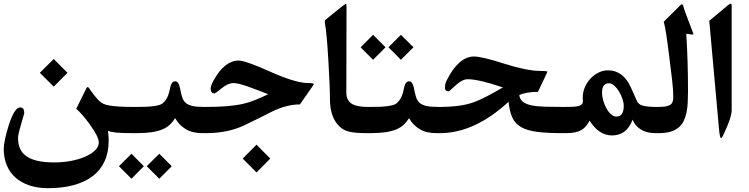

<svg xmlns="http://www.w3.org/2000/svg" viewBox="-20 -735 3997 1024"><path d="M687.5 -24.9Q658.2 -24.9 635.7 -25.6Q613.3 -26.4 597.7 -28.1Q582 -29.8 571.5 -32.2Q561 -34.7 555.7 -38.1Q557.6 -23.9 558.6 -10.7Q559.6 2.4 559.6 15.1Q559.6 77.6 537.8 125Q516.1 172.4 474.6 204.1Q433.1 235.8 373 252.2Q313 268.6 236.3 268.6Q180.7 268.6 136.5 253.7Q92.3 238.8 62 211.7Q31.7 184.6 15.9 145.8Q0 106.9 0 59.1Q0 19.5 26.4 -66.4Q57.1 -162.1 87.4 -162.1Q109.4 -162.1 109.4 -132.3Q109.4 -130.9 106.9 -122.3Q104.5 -113.8 100.8 -101.3Q97.2 -88.9 92.8 -74Q88.4 -59.1 84.7 -44.9Q81.1 -30.8 78.6 -18.6Q76.2 -6.3 76.2 0.5Q76.2 34.2 87.4 58.6Q98.6 83 122.1 99.1Q145.5 115.2 182.4 123.3Q219.2 131.3 270 131.3Q315.4 131.3 358.2 123.3Q400.9 115.2 433.8 100.8Q466.8 86.4 486.8 67.1Q506.8 47.9 506.8 24.9Q506.8 -5.9 459 -71.3Q438.5 -99.6 420.7 -120.1Q402.8 -140.6 386.7 -154.8L440.9 -264.6Q443.8 -270.5 447.8 -270.5Q451.7 -270.5 455.1 -264.6Q488.8 -215.8 511.2 -194.8Q519.5 -187.5 530.5 -181.9Q541.5 -176.3 561.5 -172.6Q581.5 -168.9 613.8 -166.7Q646 -164.6 697.8 -164.6H702.6Q706.5 -164.6 709.2 -158.7Q711.9 -152.8 713.6 -143.1Q715.3 -133.3 716.3 -120.6Q717.3 -107.9 717.3 -95.2Q717.3 -81.5 716.3 -69.1Q715.3 -56.6 713.6 -46.6Q711.9 -36.6 709.2 -30.8Q706.5 -24.9 702.6 -24.9ZM339.8 -346.7 266.6 -272.9 192.4 -346.7 266.6 -420.4Z M896 151.4 829.6 218.3 762.7 151.4 829.6 85ZM747.1 151.4 681.2 218.3 614.3 151.4 681.2 85ZM1059.1 -24.9Q1006.3 -24.9 970.5 -46.4Q934.6 -67.9 914.1 -105Q901.9 -85 885.7 -69.8Q869.6 -54.7 845.5 -44.7Q821.3 -34.7 787.8 -29.8Q754.4 -24.9 707.5 -24.9H692.9Q689 -24.9 686.3 -30.8Q683.6 -36.6 681.9 -46.6Q680.2 -56.6 679 -69.1Q677.7 -81.5 677.7 -95.2Q677.7 -107.9 679 -120.6Q680.2 -133.3 681.9 -143.1Q683.6 -152.8 686.3 -158.7Q689 -164.6 692.9 -164.6H697.8Q732.4 -164.6 756.6 -165.5Q780.8 -166.5 797.4 -168.7Q814 -170.9 824.5 -173.6Q835 -176.3 841.8 -180.2Q848.6 -184.1 853 -189Q857.4 -193.8 862.3 -199.7Q878.4 -218.8 887.2 -265.6Q894 -301.3 914.1 -301.3Q924.3 -301.3 930.2 -292.5Q936 -283.7 939.9 -265.6Q945.3 -236.3 951.4 -217Q957.5 -197.8 970.7 -186.3Q983.9 -174.8 1006.8 -169.7Q1029.8 -164.6 1068.8 -164.6H1073.7Q1077.6 -164.6 1080.3 -158.7Q1083 -152.8 1084.7 -143.1Q1086.4 -133.3 1087.6 -120.6Q1088.9 -107.9 1088.9 -95.2Q1088.9 -81.5 1087.6 -69.1Q1086.4 -56.6 1084.7 -46.6Q1083 -36.6 1080.3 -30.8Q1077.6 -24.9 1073.7 -24.9Z M1649.9 -279.3 1579.6 -178.2Q1508.8 -178.2 1428.2 -138.7Q1407.2 -127.9 1369.9 -109.1Q1332.5 -90.3 1278.3 -64.5Q1191.4 -24.9 1078.6 -24.9H1064Q1060.1 -24.9 1057.4 -30.8Q1054.7 -36.6 1053 -46.6Q1051.3 -56.6 1050 -69.1Q1048.8 -81.5 1048.8 -95.2Q1048.8 -107.9 1050 -120.6Q1051.3 -133.3 1053 -143.1Q1054.7 -152.8 1057.4 -158.7Q1060.1 -164.6 1064 -164.6H1068.8Q1143.1 -164.6 1192.9 -168.9Q1242.7 -173.3 1278.3 -181.6Q1307.6 -188.5 1340.3 -201.4Q1373 -214.4 1410.2 -232.4Q1398.4 -237.3 1377 -245.6Q1355.5 -253.9 1323.7 -265.6Q1253.9 -292 1225.6 -292Q1196.3 -292 1162.1 -264.2Q1127.9 -236.8 1125.5 -236.8Q1103.5 -236.8 1103.5 -261.7Q1103.5 -277.3 1119.1 -306.2Q1148.9 -359.9 1182.6 -386Q1216.3 -412.1 1252.9 -412.1Q1288.6 -412.1 1423.8 -351.6Q1556.6 -292 1625 -292Q1653.3 -292 1653.3 -286.6Q1652.8 -284.7 1651.9 -283Q1650.9 -281.2 1649.9 -279.3ZM1421.4 110.8 1348.1 184.6 1274.4 110.8 1348.1 36.6Z M1935.1 -24.9Q1901.9 -24.9 1878.4 -27.1Q1855 -29.3 1838.6 -33.7Q1822.3 -38.1 1811 -44.9Q1799.8 -51.8 1790 -61Q1739.7 -109.4 1739.7 -207.5Q1739.7 -241.2 1737.5 -290.8Q1735.4 -340.3 1731.4 -409.2Q1722.7 -560.5 1713.4 -607.9Q1712.9 -610.8 1712.6 -613.3Q1712.4 -615.7 1712.4 -618.2Q1712.4 -626 1715.3 -628.9L1805.7 -702.1Q1822.8 -714.8 1824.2 -714.8L1825.2 -714.4Q1828.1 -713.9 1828.1 -699.2L1827.1 -241.2Q1827.1 -222.2 1833.3 -207.8Q1839.4 -193.4 1852.8 -183.8Q1866.2 -174.3 1889.2 -169.4Q1912.1 -164.6 1945.3 -164.6H1950.2Q1954.1 -164.6 1956.8 -158.7Q1959.5 -152.8 1961.2 -143.1Q1962.9 -133.3 1963.9 -120.6Q1964.8 -107.9 1964.8 -95.2Q1964.8 -81.5 1963.9 -69.1Q1962.9 -56.6 1961.2 -46.6Q1959.5 -36.6 1956.8 -30.8Q1954.1 -24.9 1950.2 -24.9Z M1903.3 -482.9 1969.7 -549.3 2036.1 -482.9 1969.7 -416ZM2051.8 -482.9 2118.2 -549.3 2185.1 -482.9 2118.2 -416ZM2306.6 -24.9Q2253.9 -24.9 2218 -46.4Q2182.1 -67.9 2161.6 -105Q2149.4 -85 2133.3 -69.8Q2117.2 -54.7 2093 -44.7Q2068.8 -34.7 2035.4 -29.8Q2002 -24.9 1955.1 -24.9H1940.4Q1936.5 -24.9 1933.8 -30.8Q1931.2 -36.6 1929.4 -46.6Q1927.7 -56.6 1926.5 -69.1Q1925.3 -81.5 1925.3 -95.2Q1925.3 -107.9 1926.5 -120.6Q1927.7 -133.3 1929.4 -143.1Q1931.2 -152.8 1933.8 -158.7Q1936.5 -164.6 1940.4 -164.6H1945.3Q1980 -164.6 2004.2 -165.5Q2028.3 -166.5 2044.9 -168.7Q2061.5 -170.9 2072 -173.6Q2082.5 -176.3 2089.4 -180.2Q2096.2 -184.1 2100.6 -189Q2105 -193.8 2109.9 -199.7Q2126 -218.8 2134.8 -265.6Q2141.6 -301.3 2161.6 -301.3Q2171.9 -301.3 2177.7 -292.5Q2183.6 -283.7 2187.5 -265.6Q2192.9 -236.3 2199 -217Q2205.1 -197.8 2218.3 -186.3Q2231.4 -174.8 2254.4 -169.7Q2277.3 -164.6 2316.4 -164.6H2321.3Q2325.2 -164.6 2327.9 -158.7Q2330.6 -152.8 2332.3 -143.1Q2334 -133.3 2335.2 -120.6Q2336.4 -107.9 2336.4 -95.2Q2336.4 -81.5 2335.2 -69.1Q2334 -56.6 2332.3 -46.6Q2330.6 -36.6 2327.9 -30.8Q2325.2 -24.9 2321.3 -24.9Z M2979.5 -24.9Q2897.9 -24.9 2844.7 -31.7Q2791.5 -38.6 2759.3 -57.1Q2727.1 -75.7 2712.2 -108.4Q2697.3 -141.1 2692.4 -192.4Q2511.2 -24.9 2326.2 -24.9H2311.5Q2307.6 -24.9 2304.9 -30.8Q2302.2 -36.6 2300.5 -46.6Q2298.8 -56.6 2297.6 -69.1Q2296.4 -81.5 2296.4 -95.2Q2296.4 -107.9 2297.6 -120.6Q2298.8 -133.3 2300.5 -143.1Q2302.2 -152.8 2304.9 -158.7Q2307.6 -164.6 2311.5 -164.6H2316.4Q2350.1 -164.6 2377.4 -166.3Q2404.8 -168 2428.2 -171.1Q2451.7 -174.3 2471.4 -179.2Q2491.2 -184.1 2508.8 -190.4Q2556.6 -207.5 2662.1 -268.6Q2534.2 -312.5 2474.1 -312.5Q2445.8 -312.5 2410.6 -280.3Q2375.5 -248 2374 -248Q2353 -248 2353 -267.1Q2353 -288.1 2362.3 -306.2Q2426.3 -433.6 2507.8 -433.6Q2550.8 -433.6 2670.4 -395Q2730.5 -376 2776.9 -366.7Q2823.2 -357.4 2856.4 -356.9Q2899.4 -356.9 2899.4 -352.5Q2898.4 -350.1 2896 -344.2L2849.1 -245.1Q2789.1 -245.1 2749.5 -228.5Q2752.4 -205.1 2768.8 -192.1Q2785.2 -179.2 2814.9 -173.1Q2844.7 -167 2888.4 -165.8Q2932.1 -164.6 2989.3 -164.6H2994.1Q2998 -164.6 3000.7 -158.7Q3003.4 -152.8 3005.4 -143.1Q3007.3 -133.3 3008.3 -120.6Q3009.3 -107.9 3009.3 -95.2Q3009.3 -81.5 3008.3 -69.1Q3007.3 -56.6 3005.4 -46.6Q3003.4 -36.6 3000.7 -30.8Q2998 -24.9 2994.1 -24.9Z M3474.1 -24.9Q3449.7 -24.9 3430.2 -30.5Q3410.6 -36.1 3395.8 -45.7Q3380.9 -55.2 3370.4 -68.4Q3359.9 -81.5 3354 -96.7Q3322.3 -12.7 3244.1 -12.7Q3174.3 -12.7 3124.5 -91.3Q3115.2 -74.7 3105.2 -62.3Q3095.2 -49.8 3080.8 -41.5Q3066.4 -33.2 3046.6 -29.1Q3026.9 -24.9 2999 -24.9H2984.4Q2980.5 -24.9 2977.8 -30.8Q2975.1 -36.6 2973.4 -46.6Q2971.7 -56.6 2970.5 -69.1Q2969.2 -81.5 2969.2 -95.2Q2969.2 -107.9 2970.5 -120.6Q2971.7 -133.3 2973.4 -143.1Q2975.1 -152.8 2977.8 -158.7Q2980.5 -164.6 2984.4 -164.6H2989.3Q3017.1 -164.6 3036.1 -165.5Q3055.2 -166.5 3066.7 -169.9Q3078.1 -173.3 3083.5 -179.2Q3088.9 -185.1 3088.9 -194.8Q3088.9 -199.2 3088.4 -204.3Q3087.9 -209.5 3087.9 -214.4Q3087.9 -242.2 3098.6 -268.1Q3109.4 -293.9 3127.9 -314.5Q3146.5 -335 3171.1 -347.4Q3195.8 -359.9 3222.2 -359.9Q3303.7 -359.9 3344.7 -268.6L3378.9 -191.9Q3383.8 -185.1 3390.1 -179.9Q3396.5 -174.8 3408.2 -171.6Q3419.9 -168.5 3438.2 -166.5Q3456.5 -164.6 3483.9 -164.6H3488.8Q3493.2 -164.6 3495.8 -158.7Q3498.5 -152.8 3500.2 -143.1Q3502 -133.3 3502.9 -120.6Q3503.9 -107.9 3503.9 -95.2Q3503.9 -81.5 3502.9 -69.1Q3502 -56.6 3500.2 -46.6Q3498.5 -36.6 3495.8 -30.8Q3493.2 -24.9 3488.8 -24.9ZM3306.6 -170.4Q3306.6 -187.5 3299.3 -208.5Q3292 -229.5 3281 -247.8Q3270 -266.1 3255.9 -278.6Q3241.7 -291 3228 -291Q3190.9 -291 3190.9 -241.2Q3190.9 -220.7 3197.5 -198Q3204.1 -175.3 3214.6 -156.5Q3225.1 -137.7 3239 -125.5Q3252.9 -113.3 3267.1 -113.3Q3306.6 -113.3 3306.6 -170.4Z M3675.3 -562Q3676.3 -559.6 3677.2 -557.1Q3678.2 -554.7 3678.7 -552.7Q3678.2 -550.8 3672.4 -550.8Q3663.6 -550.8 3640.1 -555.2Q3645 -476.6 3647.2 -400.9Q3649.4 -325.2 3649.4 -248Q3649.4 -217.3 3647.9 -188.5Q3646.5 -159.7 3641.4 -135Q3636.2 -110.4 3626.5 -90.1Q3616.7 -69.8 3599.4 -55.2Q3582 -40.5 3556.2 -32.7Q3530.3 -24.9 3493.7 -24.9H3479Q3475.1 -24.9 3472.4 -30.8Q3469.7 -36.6 3468 -46.6Q3466.3 -56.6 3465.1 -69.1Q3463.9 -81.5 3463.9 -95.2Q3463.9 -107.9 3465.1 -120.6Q3466.3 -133.3 3468 -143.1Q3469.7 -152.8 3472.4 -158.7Q3475.1 -164.6 3479 -164.6H3483.9Q3510.3 -164.6 3527.1 -167Q3543.9 -169.4 3553.5 -175.3Q3563 -181.2 3566.9 -191.2Q3570.8 -201.2 3570.8 -216.8Q3570.8 -253.9 3564.7 -307.4Q3558.6 -360.8 3549.3 -432.6Q3540.5 -504.9 3533.4 -550.8Q3526.4 -596.7 3520 -619.1L3610.4 -709Q3614.7 -711.9 3616.7 -711.9Q3621.1 -711.9 3623 -706.1Q3629.9 -682.1 3643.3 -646.7Q3656.7 -611.3 3675.3 -562Z M3882.3 -147.9Q3882.3 -109.9 3840.8 -21.5Q3830.1 1.5 3825.7 1.5Q3818.8 1.5 3814.5 -49.3L3762.7 -624L3862.8 -707.5Q3872.1 -715.3 3877 -715.3Q3882.3 -715.3 3882.3 -704.1Z"/></svg>

Font: XB Kayhan
Style: Bold
Weight: 700
Designer: Behnam
Foundry: Irmug
Version: Version 7.300 2009